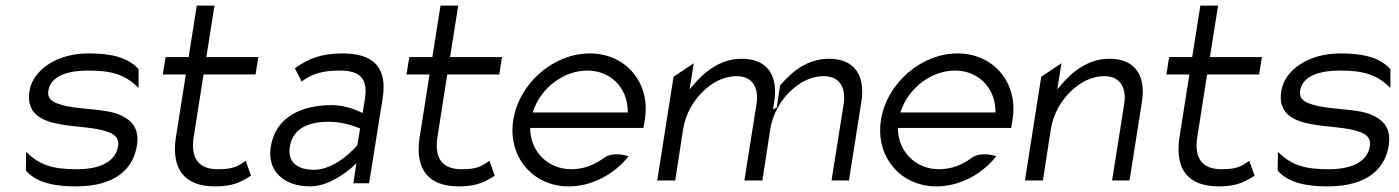

<svg xmlns="http://www.w3.org/2000/svg" viewBox="-20 -652 4976 683"><path d="M85 -329C72 -249 126 -222 194 -210C245 -200 317 -200 363 -183C384 -176 405 -163 400 -132C390 -71 326 -50 254 -50C170 -50 122 -63 73 -112L72 -45C112 0 178 11 250 11C397 11 455 -57 467 -134C477 -197 447 -226 405 -244C349 -268 249 -260 187 -283C167 -290 147 -301 152 -330C161 -385 228 -401 292 -401C376 -401 424 -388 473 -339V-406C433 -451 367 -462 295 -462C177 -462 96 -399 85 -329Z M559 -387H641L605 -159C590 -49 637 11 745 11C810 11 838 -5 873 -27L854 -80C826 -61 812 -50 755 -50C684 -50 658 -92 669 -164L704 -387H889L899 -449H714L743 -632H680L651 -449H569Z M943 -129C930 -44 989 11 1084 11C1162 11 1238 -62 1238 -62L1248 -72L1237 0H1293L1341 -301C1359 -412 1309 -462 1198 -462C1121 -462 1074 -442 1029 -409L1053 -362C1093 -392 1132 -401 1189 -401C1260 -401 1290 -373 1278 -300L1270 -250L1263 -253C1263 -253 1216 -278 1160 -278C1052 -278 960 -236 943 -129ZM1011 -130C1022 -201 1087 -219 1151 -219C1206 -219 1258 -196 1258 -196L1261 -195L1251 -135L1250 -134C1250 -134 1178 -48 1097 -48C1041 -48 1002 -73 1011 -130Z M1426 -387H1508L1472 -159C1457 -49 1504 11 1612 11C1677 11 1705 -5 1740 -27L1721 -80C1693 -61 1679 -50 1622 -50C1551 -50 1525 -92 1536 -164L1571 -387H1756L1766 -449H1581L1610 -632H1547L1518 -449H1436Z M1806 -226C1785 -95 1875 11 2003 11C2085 11 2164 -31 2216 -96C2201 -101 2158 -112 2128 -90C2094 -65 2055 -50 2013 -50C1931 -50 1869 -110 1866 -191V-197H2269L2274 -227C2295 -358 2206 -462 2078 -462C1950 -462 1827 -357 1806 -226ZM1875 -252 1877 -258C1905 -340 1986 -401 2069 -401C2152 -401 2212 -340 2213 -258V-252Z M2318 -10H2382L2410 -192C2419 -249 2448 -295 2481 -327C2511 -356 2551 -381 2601 -381C2659 -381 2680 -337 2671 -281L2628 -10H2692L2720 -192C2729 -249 2758 -295 2791 -327C2821 -356 2861 -381 2911 -381C2969 -381 2990 -337 2981 -281L2938 -10H3000L3044 -289C3059 -382 3021 -443 2929 -443C2854 -443 2798 -399 2755 -348L2743 -269L2730 -263L2734 -289C2749 -382 2711 -443 2619 -443C2543 -443 2487 -398 2444 -347L2433 -334L2448 -427L2376 -379Z M3114 -226C3093 -95 3183 11 3311 11C3393 11 3472 -31 3524 -96C3509 -101 3466 -112 3436 -90C3402 -65 3363 -50 3321 -50C3239 -50 3177 -110 3174 -191V-197H3577L3582 -227C3603 -358 3514 -462 3386 -462C3258 -462 3135 -357 3114 -226ZM3183 -252 3185 -258C3213 -340 3294 -401 3377 -401C3460 -401 3520 -340 3521 -258V-252Z M3626 -10H3690L3718 -192C3727 -249 3756 -295 3789 -327C3819 -356 3859 -381 3909 -381C3967 -381 3988 -337 3979 -281L3936 -10H3998L4042 -289C4057 -382 4019 -443 3927 -443C3851 -443 3795 -398 3752 -347L3741 -334L3756 -427L3684 -379Z M4129 -387H4211L4175 -159C4160 -49 4207 11 4315 11C4380 11 4408 -5 4443 -27L4424 -80C4396 -61 4382 -50 4325 -50C4254 -50 4228 -92 4239 -164L4274 -387H4459L4469 -449H4284L4313 -632H4250L4221 -449H4139Z M4538 -329C4525 -249 4579 -222 4647 -210C4698 -200 4770 -200 4816 -183C4837 -176 4858 -163 4853 -132C4843 -71 4779 -50 4707 -50C4623 -50 4575 -63 4526 -112L4525 -45C4565 0 4631 11 4703 11C4850 11 4908 -57 4920 -134C4930 -197 4900 -226 4858 -244C4802 -268 4702 -260 4640 -283C4620 -290 4600 -301 4605 -330C4614 -385 4681 -401 4745 -401C4829 -401 4877 -388 4926 -339V-406C4886 -451 4820 -462 4748 -462C4630 -462 4549 -399 4538 -329Z"/></svg>

Font: Charger Sport
Style: LitObl
Weight: 300
Designer: Jasper
Foundry: Cannot Into Space Fonts
Version: Version 1.1